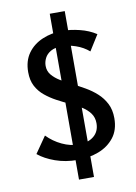

<svg xmlns="http://www.w3.org/2000/svg" viewBox="-96 -832 717 1009"><g transform="rotate(-10 262.5 -327.5)"><path d="M253 12Q189 12 134.5 -7.5Q80 -27 45 -56L106 -144Q140 -109 184.5 -88Q229 -67 273 -67Q323 -67 353.5 -92Q384 -117 384 -161Q384 -192 367.5 -214.5Q351 -237 323.5 -254Q296 -271 263 -286Q230 -301 197.5 -318.5Q165 -336 137.5 -358.5Q110 -381 93.5 -412Q77 -443 77 -487Q77 -547 106 -587.5Q135 -628 184.5 -649Q234 -670 292 -670Q334 -670 383 -658Q432 -646 470 -621L418 -538Q388 -564 348.5 -577.5Q309 -591 274 -591Q238 -591 215.5 -578Q193 -565 183 -545Q173 -525 173 -504Q173 -476 190 -455.5Q207 -435 234 -418.5Q261 -402 294 -385.5Q327 -369 360 -350Q393 -331 420 -306.5Q447 -282 464 -249Q481 -216 481 -171Q481 -108 449 -67.5Q417 -27 365.5 -7.5Q314 12 253 12ZM242 115V-770H322V115Z"/></g></svg>

Font: Ysabeau Office SemiBold
Style: Regular
Weight: 600
Designer: Christian Thalmann (Catharsis Fonts)
Version: Version 2.001;gftools[0.9.30]; featfreeze: tnum,lnum,ss02